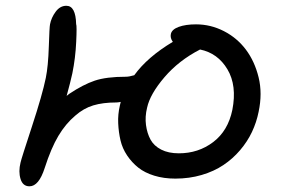

<svg xmlns="http://www.w3.org/2000/svg" viewBox="-20 -674 982 671"><path d="M592.8 -49.8Q552.2 -49.8 519 -60.1Q485.8 -70.3 463.4 -88.1Q440.9 -106 424.3 -130.6Q407.7 -155.3 401.1 -183.6Q394.5 -211.9 393.1 -242.9Q391.6 -273.9 398.9 -305.2Q400.9 -313 401.9 -317.9Q392.1 -315.9 386.2 -315.9Q339.8 -315.9 305.9 -305.7Q272 -295.4 243.2 -270Q209.5 -241.7 184.1 -199.2Q158.7 -156.7 136.2 -86.9Q115.7 -22.9 83 -22.9Q59.6 -22.9 51.8 -48.6Q43.9 -74.2 51.8 -106Q54.7 -119.6 91.6 -231.9Q128.4 -344.2 140.1 -401.9Q148.4 -442.4 150.6 -511Q152.8 -579.6 154.8 -588.9Q159.2 -612.3 174.6 -633.1Q189.9 -653.8 211.9 -653.8Q244.6 -653.8 246.1 -589.8Q249 -584 246.3 -527.6Q243.7 -471.2 232.9 -418Q226.6 -388.7 212.9 -338.9Q214.4 -339.8 217.5 -342.5Q220.7 -345.2 222.2 -346.2Q270.5 -378.4 311 -392.1Q351.6 -405.8 419.9 -405.8Q431.2 -405.8 449.2 -411.1Q495.1 -474.6 584 -527.8Q574.2 -541 577.1 -555.2Q580.6 -571.3 604.7 -580.1Q628.9 -588.9 665 -588.9Q716.3 -588.9 762.5 -565.2Q808.6 -541.5 839.4 -500.5Q870.1 -459.5 883.8 -403.6Q897.5 -347.7 883.8 -283.2Q876.5 -246.6 860.6 -212.9Q844.7 -179.2 819.1 -149.2Q793.5 -119.1 760.7 -97.2Q728 -75.2 684.8 -62.5Q641.6 -49.8 592.8 -49.8ZM494.1 -297.9Q486.3 -266.1 490.2 -237.1Q494.1 -208 506.1 -186Q518.1 -164.1 543.5 -151.1Q568.8 -138.2 605 -138.2Q673.3 -138.2 725.1 -177.5Q776.9 -216.8 792 -290Q808.6 -375 774.9 -431.6Q741.2 -488.3 679.2 -501Q605 -462.9 554.7 -404.1Q504.4 -345.2 494.1 -297.9Z"/></svg>

Font: Shantell Sans Irregular
Style: Italic
Weight: 400
Italic angle: -11.31°
Designer: Stephen Nixon, Anya Danilova, Shantell Martin
Foundry: Arrow Type
Version: Version 1.006;[9816181b4]